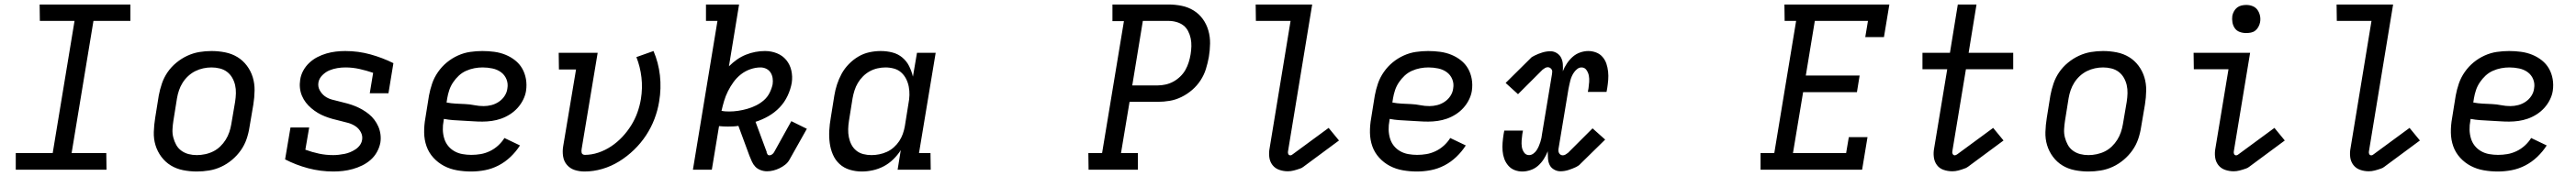

<svg xmlns="http://www.w3.org/2000/svg" viewBox="-20 -755 11440 783"><path d="M50 0V-74H214L311 -662H157L156 -735H559V-662H395L298 -74H452L453 0Z M854 8Q823 8 793 2Q763 -4 738.5 -19Q714 -34 696.5 -57.5Q679 -81 670.5 -109Q662 -137 663 -168Q664 -199 669 -230L685 -330Q690 -357 699 -383.5Q708 -410 724 -433.5Q740 -457 763 -476Q786 -495 812 -507Q838 -519 865 -523.5Q892 -528 919 -528Q950 -528 980 -522Q1010 -516 1034.5 -501Q1059 -486 1076.5 -462.5Q1094 -439 1102.5 -411Q1111 -383 1110.5 -352Q1110 -321 1105 -290L1088 -190Q1084 -163 1075 -136.5Q1066 -110 1049.5 -86.5Q1033 -63 1010.5 -44Q988 -25 962 -13Q936 -1 908.5 3.5Q881 8 854 8ZM854 -65Q872 -65 891 -69Q910 -73 927 -81.5Q944 -90 958 -103.5Q972 -117 982 -133Q992 -149 998 -166.5Q1004 -184 1007 -202L1024 -302Q1027 -321 1027.5 -340Q1028 -359 1024 -376.5Q1020 -394 1011 -409.5Q1002 -425 988 -435.5Q974 -446 956 -450.5Q938 -455 919 -455Q901 -455 882.5 -451Q864 -447 847 -438.5Q830 -430 815.5 -416.5Q801 -403 791 -387Q781 -371 775 -353.5Q769 -336 766 -318L750 -218Q747 -199 746 -180Q745 -161 749.5 -143.5Q754 -126 762.5 -110.5Q771 -95 785.5 -84.5Q800 -74 817.5 -69.5Q835 -65 854 -65Z M1461 8Q1403 8 1348.5 -6.5Q1294 -21 1246 -46L1270 -188H1353L1336 -89Q1366 -78 1396.5 -71.5Q1427 -65 1460 -65Q1472 -65 1485 -66.5Q1498 -68 1510.5 -70.5Q1523 -73 1535 -78Q1547 -83 1558.5 -90.5Q1570 -98 1578 -109Q1586 -120 1588 -133Q1591 -151 1582 -167.5Q1573 -184 1558.5 -193.5Q1544 -203 1527 -208Q1510 -213 1492 -217Q1474 -221 1456.5 -226Q1439 -231 1422.5 -237.5Q1406 -244 1391 -253Q1376 -262 1362.5 -273.5Q1349 -285 1338.5 -298.5Q1328 -312 1321 -328.5Q1314 -345 1312 -363Q1310 -381 1313 -400Q1316 -421 1326.5 -440.5Q1337 -460 1353.5 -475.5Q1370 -491 1389.5 -501Q1409 -511 1429.5 -517Q1450 -523 1471 -525.5Q1492 -528 1513 -528Q1571 -528 1625 -513Q1679 -498 1727 -474L1705 -340H1622L1637 -431Q1608 -441 1577 -448Q1546 -455 1514 -455Q1496 -455 1478 -452Q1460 -449 1443 -442Q1426 -435 1411.5 -420.5Q1397 -406 1394 -388Q1391 -369 1400 -353Q1409 -337 1422.5 -327Q1436 -317 1454 -312Q1472 -307 1489.5 -303Q1507 -299 1524.5 -294Q1542 -289 1558 -282.5Q1574 -276 1589.5 -267Q1605 -258 1618.5 -247Q1632 -236 1642.5 -222Q1653 -208 1660 -192Q1667 -176 1669.5 -157.5Q1672 -139 1669 -120Q1665 -99 1654 -79Q1643 -59 1626 -44Q1609 -29 1588.5 -19Q1568 -9 1546.5 -3Q1525 3 1503.5 5.5Q1482 8 1461 8Z M2072 8Q2040 8 2009 2.5Q1978 -3 1951.5 -17Q1925 -31 1904.5 -53.5Q1884 -76 1874 -104.5Q1864 -133 1863.5 -165Q1863 -197 1869 -230L1885 -330Q1890 -357 1899 -383.5Q1908 -410 1925 -434.5Q1942 -459 1964.5 -477.5Q1987 -496 2013.5 -508Q2040 -520 2067.5 -524Q2095 -528 2122 -528Q2149 -528 2175 -524.5Q2201 -521 2224.5 -511.5Q2248 -502 2267.5 -486.5Q2287 -471 2299 -450Q2311 -429 2315.5 -403.5Q2320 -378 2316 -351Q2313 -331 2303 -311Q2293 -291 2278 -274.5Q2263 -258 2244 -246Q2225 -234 2205 -227Q2185 -220 2164 -217Q2143 -214 2122 -214Q2101 -214 2079.5 -215.5Q2058 -217 2036.5 -218Q2015 -219 1993.5 -220.5Q1972 -222 1951 -226L1950 -218Q1946 -198 1946.5 -178Q1947 -158 1952.5 -139.5Q1958 -121 1969.5 -106.5Q1981 -92 1997.5 -82.5Q2014 -73 2033.5 -69.5Q2053 -66 2073 -66Q2094 -66 2114.5 -69.5Q2135 -73 2155 -82.5Q2175 -92 2192 -107.5Q2209 -123 2220 -141L2289 -108Q2272 -81 2247.5 -57.5Q2223 -34 2194 -19Q2165 -4 2134 2Q2103 8 2072 8ZM2128 -283Q2145 -283 2162.5 -287.5Q2180 -292 2195.5 -302.5Q2211 -313 2221 -328.5Q2231 -344 2233 -361Q2237 -383 2229 -402.5Q2221 -422 2204.5 -434Q2188 -446 2166.5 -450.5Q2145 -455 2123 -455Q2105 -455 2086.5 -451.5Q2068 -448 2050 -440Q2032 -432 2017.5 -418.5Q2003 -405 1992 -388.5Q1981 -372 1975 -354Q1969 -336 1966 -318L1963 -299Q1984 -295 2004.5 -294Q2025 -293 2046 -292Q2067 -291 2087 -287Q2107 -283 2128 -283Z M2576 8Q2553 8 2532.5 1.5Q2512 -5 2498 -21Q2484 -37 2480.5 -59.5Q2477 -82 2481 -105L2538 -446H2462L2461 -520H2634L2563 -93Q2562 -88 2562 -83.5Q2562 -79 2563 -75Q2564 -71 2568 -68.5Q2572 -66 2577 -66Q2607 -66 2637 -76Q2667 -86 2694 -104Q2721 -122 2743.5 -146Q2766 -170 2783 -197.5Q2800 -225 2810.5 -254.5Q2821 -284 2826 -314Q2834 -363 2828.5 -410.5Q2823 -458 2806 -501L2882 -528Q2904 -477 2910.5 -419.5Q2917 -362 2907 -303Q2901 -265 2886.5 -226.5Q2872 -188 2849 -153Q2826 -118 2795.5 -88.5Q2765 -59 2729.5 -37Q2694 -15 2654.5 -3.5Q2615 8 2576 8Z M3386 7Q3371 7 3357 1.5Q3343 -4 3334 -13.5Q3325 -23 3319 -36Q3313 -49 3308 -62L3259 -195Q3247 -193 3235 -192.5Q3223 -192 3212 -192Q3202 -192 3192.5 -192.5Q3183 -193 3173 -194L3141 0H3057L3166 -662H3115V-735H3262L3217 -460Q3234 -477 3252.5 -490Q3271 -503 3292 -511.5Q3313 -520 3334.5 -524Q3356 -528 3377 -528Q3405 -528 3430 -518Q3455 -508 3471.5 -488Q3488 -468 3494 -441.5Q3500 -415 3496 -387Q3491 -358 3477.5 -329Q3464 -300 3442 -277Q3420 -254 3392 -238Q3364 -222 3335 -213L3382 -86Q3383 -84 3383.5 -82Q3384 -80 3385 -78L3384 -77Q3386 -72 3388.5 -68Q3391 -64 3397 -64Q3403 -64 3409 -68.5Q3415 -73 3418 -79L3494 -216L3563 -182L3486 -45Q3479 -32 3467 -22.5Q3455 -13 3441.5 -6.5Q3428 0 3414 3.5Q3400 7 3386 7ZM3219 -259Q3238 -259 3258 -262Q3278 -265 3297.5 -270.5Q3317 -276 3336.5 -285.5Q3356 -295 3372 -309Q3388 -323 3397.5 -342Q3407 -361 3411 -380Q3413 -394 3411 -407.5Q3409 -421 3402 -432Q3395 -443 3383 -449Q3371 -455 3357 -455Q3335 -455 3312 -447Q3289 -439 3270 -424Q3251 -409 3237 -389.5Q3223 -370 3212.5 -349Q3202 -328 3195.5 -306Q3189 -284 3184 -262Q3193 -260 3201.5 -259.5Q3210 -259 3219 -259Z M3807 8Q3779 8 3753 0Q3727 -8 3708 -25.5Q3689 -43 3678.5 -67.5Q3668 -92 3664.5 -119Q3661 -146 3662.5 -174Q3664 -202 3669 -230L3685 -330Q3689 -355 3697 -379.5Q3705 -404 3717.5 -427Q3730 -450 3749.5 -470Q3769 -490 3792 -503.5Q3815 -517 3840.5 -522.5Q3866 -528 3891 -528Q3918 -528 3943 -521.5Q3968 -515 3987 -499Q4006 -483 4017 -461Q4028 -439 4034 -414L4052 -520H4135L4061 -74H4112L4113 0H3966L3980 -87Q3966 -65 3946.5 -46Q3927 -27 3904 -15Q3881 -3 3856 2.5Q3831 8 3807 8ZM3850 -65Q3867 -65 3884.5 -68.5Q3902 -72 3918.5 -79.5Q3935 -87 3949 -99.5Q3963 -112 3973 -127Q3983 -142 3989 -159Q3995 -176 3998 -193L4014 -293Q4018 -313 4018.5 -332Q4019 -351 4015.5 -369.5Q4012 -388 4003.5 -404.5Q3995 -421 3981.5 -433Q3968 -445 3949.5 -450Q3931 -455 3912 -455Q3895 -455 3877 -451Q3859 -447 3842.5 -438Q3826 -429 3812.5 -415.5Q3799 -402 3789.5 -386Q3780 -370 3774.5 -352.5Q3769 -335 3766 -318L3750 -218Q3747 -199 3746.5 -180.5Q3746 -162 3749.5 -144.5Q3753 -127 3761 -111.5Q3769 -96 3782.5 -85Q3796 -74 3813.5 -69.5Q3831 -65 3850 -65Z M4814 0 4813 -74H4874L4971 -661H4920V-735H5169Q5199 -735 5228 -729Q5257 -723 5281 -708Q5305 -693 5321.5 -670Q5338 -647 5346 -619Q5354 -591 5353.5 -561Q5353 -531 5348 -501Q5343 -474 5335 -448Q5327 -422 5311.5 -398Q5296 -374 5274 -355Q5252 -336 5226.5 -323.5Q5201 -311 5174.5 -306.5Q5148 -302 5121 -302H4996L4958 -74H5033V0ZM5008 -375H5121Q5138 -375 5156 -379Q5174 -383 5190.5 -392Q5207 -401 5221 -414.5Q5235 -428 5244 -444Q5253 -460 5258.5 -477.5Q5264 -495 5267 -513Q5270 -531 5270.5 -549Q5271 -567 5267.5 -584Q5264 -601 5256 -616.5Q5248 -632 5235 -642Q5222 -652 5204.5 -657Q5187 -662 5169 -662H5055Z M5699 7Q5679 7 5660.5 0.5Q5642 -6 5630.5 -21Q5619 -36 5616.5 -56Q5614 -76 5618 -96L5711 -662H5557L5556 -735H5807L5700 -84Q5698 -77 5700.5 -70.5Q5703 -64 5710 -64Q5713 -64 5716 -65.5Q5719 -67 5721 -69L5880 -186L5926 -130L5768 -13Q5764 -10 5760.5 -8Q5757 -6 5753 -5Q5739 0 5725.5 3.5Q5712 7 5699 7Z M6272 8Q6240 8 6209 2.5Q6178 -3 6151.5 -17Q6125 -31 6104.5 -53.5Q6084 -76 6074 -104.5Q6064 -133 6063.5 -165Q6063 -197 6069 -230L6085 -330Q6090 -357 6099 -383.5Q6108 -410 6125 -434.5Q6142 -459 6164.5 -477.5Q6187 -496 6213.5 -508Q6240 -520 6267.5 -524Q6295 -528 6322 -528Q6349 -528 6375 -524.5Q6401 -521 6424.5 -511.5Q6448 -502 6467.5 -486.5Q6487 -471 6499 -450Q6511 -429 6515.5 -403.5Q6520 -378 6516 -351Q6513 -331 6503 -311Q6493 -291 6478 -274.5Q6463 -258 6444 -246Q6425 -234 6405 -227Q6385 -220 6364 -217Q6343 -214 6322 -214Q6301 -214 6279.5 -215.5Q6258 -217 6236.5 -218Q6215 -219 6193.5 -220.5Q6172 -222 6151 -226L6150 -218Q6146 -198 6146.5 -178Q6147 -158 6152.5 -139.5Q6158 -121 6169.5 -106.5Q6181 -92 6197.5 -82.5Q6214 -73 6233.5 -69.5Q6253 -66 6273 -66Q6294 -66 6314.5 -69.5Q6335 -73 6355 -82.5Q6375 -92 6392 -107.5Q6409 -123 6420 -141L6489 -108Q6472 -81 6447.5 -57.5Q6423 -34 6394 -19Q6365 -4 6334 2Q6303 8 6272 8ZM6328 -283Q6345 -283 6362.5 -287.5Q6380 -292 6395.5 -302.5Q6411 -313 6421 -328.5Q6431 -344 6433 -361Q6437 -383 6429 -402.5Q6421 -422 6404.5 -434Q6388 -446 6366.5 -450.5Q6345 -455 6323 -455Q6305 -455 6286.5 -451.5Q6268 -448 6250 -440Q6232 -432 6217.5 -418.5Q6203 -405 6192 -388.5Q6181 -372 6175 -354Q6169 -336 6166 -318L6163 -299Q6184 -295 6204.5 -294Q6225 -293 6246 -292Q6267 -291 6287 -287Q6307 -283 6328 -283Z M6740 8Q6722 8 6705.5 1.5Q6689 -5 6677.5 -18.5Q6666 -32 6660 -48.5Q6654 -65 6652.5 -83.5Q6651 -102 6652.5 -120.5Q6654 -139 6657 -158L6660 -174H6743L6740 -158Q6738 -144 6737 -129.5Q6736 -115 6738 -101.5Q6740 -88 6748 -76.5Q6756 -65 6770 -65Q6780 -65 6789 -71.5Q6798 -78 6803.5 -86.5Q6809 -95 6813 -104Q6817 -113 6820 -122.5Q6823 -132 6825 -141.5Q6827 -151 6828 -161L6872 -426Q6873 -432 6873 -437Q6873 -442 6870 -446.5Q6867 -451 6862.5 -453.5Q6858 -456 6853 -456Q6847 -456 6841 -452.5Q6835 -449 6830 -445L6721 -336L6666 -386L6775 -494Q6779 -499 6784 -502Q6789 -505 6795 -508Q6811 -516 6829 -521.5Q6847 -527 6865 -527Q6880 -527 6893 -519Q6906 -511 6912.5 -498Q6919 -485 6920 -469.5Q6921 -454 6920 -438Q6927 -456 6938 -472.5Q6949 -489 6963.5 -502Q6978 -515 6996.5 -521.5Q7015 -528 7033 -528Q7051 -528 7068 -521.5Q7085 -515 7096.5 -501.5Q7108 -488 7113.5 -471.5Q7119 -455 7121 -436.5Q7123 -418 7121.5 -399.5Q7120 -381 7117 -362L7114 -346H7031L7034 -362Q7036 -376 7037 -390.5Q7038 -405 7035.5 -418.5Q7033 -432 7025 -443.5Q7017 -455 7003 -455Q6993 -455 6984.5 -448.5Q6976 -442 6970 -433.5Q6964 -425 6960 -416Q6956 -407 6953.5 -397.5Q6951 -388 6949 -378.5Q6947 -369 6945 -359L6901 -94Q6900 -88 6900.5 -83Q6901 -78 6903.5 -73.5Q6906 -69 6910.5 -66.5Q6915 -64 6920 -64Q6926 -64 6932 -67.5Q6938 -71 6943 -75L7052 -184L7108 -134L6998 -26Q6994 -21 6989 -18Q6984 -15 6979 -12Q6962 -4 6944.5 1.5Q6927 7 6909 7Q6894 7 6880.5 -1Q6867 -9 6861 -22Q6855 -35 6854 -50.5Q6853 -66 6853 -82Q6846 -64 6835.5 -47.5Q6825 -31 6810.5 -18Q6796 -5 6777 1.5Q6758 8 6740 8Z M7798 0V-74H7859L7956 -662H7905L7904 -735H8370L8346 -590H8263L8275 -662H8039L7999 -419H8238L8226 -345H7987L7942 -74H8178L8190 -145H8273L8249 0Z M8650 7Q8629 7 8610.5 0.5Q8592 -6 8581 -21Q8570 -36 8567.5 -56Q8565 -76 8569 -96L8627 -447H8517V-520H8639L8674 -735H8757L8722 -520H8920V-447H8710L8650 -84Q8648 -77 8651 -70.5Q8654 -64 8661 -64Q8663 -64 8666 -65.5Q8669 -67 8672 -69L8831 -186L8877 -130L8719 -13Q8715 -10 8711 -8Q8707 -6 8703 -5Q8690 0 8676.5 3.5Q8663 7 8650 7Z M9254 8Q9223 8 9193 2Q9163 -4 9138.5 -19Q9114 -34 9096.5 -57.5Q9079 -81 9070.5 -109Q9062 -137 9063 -168Q9064 -199 9069 -230L9085 -330Q9090 -357 9099 -383.5Q9108 -410 9124 -433.5Q9140 -457 9163 -476Q9186 -495 9212 -507Q9238 -519 9265 -523.5Q9292 -528 9319 -528Q9350 -528 9380 -522Q9410 -516 9434.5 -501Q9459 -486 9476.5 -462.5Q9494 -439 9502.5 -411Q9511 -383 9510.5 -352Q9510 -321 9505 -290L9488 -190Q9484 -163 9475 -136.5Q9466 -110 9449.5 -86.5Q9433 -63 9410.5 -44Q9388 -25 9362 -13Q9336 -1 9308.5 3.5Q9281 8 9254 8ZM9254 -65Q9272 -65 9291 -69Q9310 -73 9327 -81.5Q9344 -90 9358 -103.5Q9372 -117 9382 -133Q9392 -149 9398 -166.5Q9404 -184 9407 -202L9424 -302Q9427 -321 9427.5 -340Q9428 -359 9424 -376.5Q9420 -394 9411 -409.5Q9402 -425 9388 -435.5Q9374 -446 9356 -450.5Q9338 -455 9319 -455Q9301 -455 9282.5 -451Q9264 -447 9247 -438.5Q9230 -430 9215.5 -416.5Q9201 -403 9191 -387Q9181 -371 9175 -353.5Q9169 -336 9166 -318L9150 -218Q9147 -199 9146 -180Q9145 -161 9149.5 -143.5Q9154 -126 9162.5 -110.5Q9171 -95 9185.5 -84.5Q9200 -74 9217.5 -69.5Q9235 -65 9254 -65Z M9899 7Q9879 7 9860.5 0.5Q9842 -6 9830.5 -21Q9819 -36 9816.5 -56Q9814 -76 9818 -96L9876 -447H9722L9721 -520H9972L9900 -84Q9898 -77 9900.5 -70.5Q9903 -64 9910 -64Q9913 -64 9916 -65.5Q9919 -67 9921 -69L10080 -186L10126 -130L9968 -13Q9964 -10 9960.5 -8Q9957 -6 9953 -5Q9939 0 9925.5 3.5Q9912 7 9899 7ZM9954 -608Q9939 -608 9925.5 -613Q9912 -618 9904 -629.5Q9896 -641 9893.5 -655.5Q9891 -670 9893 -685Q9895 -695 9900.5 -705Q9906 -715 9914.5 -721.5Q9923 -728 9933.5 -730.5Q9944 -733 9955 -733Q9970 -733 9983.5 -727.5Q9997 -722 10005 -710.5Q10013 -699 10016 -684.5Q10019 -670 10016 -655Q10014 -645 10008.5 -635Q10003 -625 9994.5 -618.5Q9986 -612 9975.5 -610Q9965 -608 9954 -608Z M10499 7Q10479 7 10460.5 0.5Q10442 -6 10430.5 -21Q10419 -36 10416.5 -56Q10414 -76 10418 -96L10511 -662H10357L10356 -735H10607L10500 -84Q10498 -77 10500.5 -70.5Q10503 -64 10510 -64Q10513 -64 10516 -65.5Q10519 -67 10521 -69L10680 -186L10726 -130L10568 -13Q10564 -10 10560.5 -8Q10557 -6 10553 -5Q10539 0 10525.5 3.5Q10512 7 10499 7Z M11072 8Q11040 8 11009 2.5Q10978 -3 10951.5 -17Q10925 -31 10904.5 -53.5Q10884 -76 10874 -104.5Q10864 -133 10863.5 -165Q10863 -197 10869 -230L10885 -330Q10890 -357 10899 -383.5Q10908 -410 10925 -434.5Q10942 -459 10964.5 -477.5Q10987 -496 11013.5 -508Q11040 -520 11067.5 -524Q11095 -528 11122 -528Q11149 -528 11175 -524.5Q11201 -521 11224.5 -511.5Q11248 -502 11267.5 -486.5Q11287 -471 11299 -450Q11311 -429 11315.5 -403.5Q11320 -378 11316 -351Q11313 -331 11303 -311Q11293 -291 11278 -274.5Q11263 -258 11244 -246Q11225 -234 11205 -227Q11185 -220 11164 -217Q11143 -214 11122 -214Q11101 -214 11079.5 -215.5Q11058 -217 11036.5 -218Q11015 -219 10993.5 -220.5Q10972 -222 10951 -226L10950 -218Q10946 -198 10946.5 -178Q10947 -158 10952.5 -139.5Q10958 -121 10969.5 -106.5Q10981 -92 10997.5 -82.5Q11014 -73 11033.5 -69.5Q11053 -66 11073 -66Q11094 -66 11114.5 -69.5Q11135 -73 11155 -82.5Q11175 -92 11192 -107.5Q11209 -123 11220 -141L11289 -108Q11272 -81 11247.5 -57.5Q11223 -34 11194 -19Q11165 -4 11134 2Q11103 8 11072 8ZM11128 -283Q11145 -283 11162.5 -287.5Q11180 -292 11195.5 -302.5Q11211 -313 11221 -328.5Q11231 -344 11233 -361Q11237 -383 11229 -402.5Q11221 -422 11204.5 -434Q11188 -446 11166.5 -450.5Q11145 -455 11123 -455Q11105 -455 11086.5 -451.5Q11068 -448 11050 -440Q11032 -432 11017.5 -418.5Q11003 -405 10992 -388.5Q10981 -372 10975 -354Q10969 -336 10966 -318L10963 -299Q10984 -295 11004.5 -294Q11025 -293 11046 -292Q11067 -291 11087 -287Q11107 -283 11128 -283Z"/></svg>

Font: Iosevka Plex Etoile
Style: Italic
Weight: 400
Italic angle: -9°
Designer: Belleve Invis
Foundry: Belleve Invis
Version: Version 25.1.1; ttfautohint (v1.8.4)